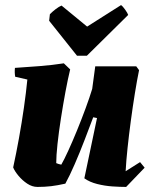

<svg xmlns="http://www.w3.org/2000/svg" viewBox="-20 -726 617 758"><path d="M128 12Q107 12 87.5 -1Q68 -14 53 -32Q38 -50 32 -65Q44 -120 55 -181Q66 -242 74.5 -301.5Q83 -361 88 -412L40 -423Q37 -440 39 -458Q86 -461 136.5 -465Q187 -469 232 -476L257 -452Q248 -415 238.5 -364Q229 -313 220.5 -258.5Q212 -204 207 -157.5Q202 -111 202 -82Q211 -78 222 -76Q233 -95 249.5 -131Q266 -167 284 -211Q302 -255 318 -298.5Q334 -342 344 -375L356 -464H518L529 -449Q521 -410 512.5 -357.5Q504 -305 496.5 -249Q489 -193 483.5 -141Q478 -89 476 -50L533 -86L551 -64L478 12Q454 12 424 10Q394 8 364 0.5Q334 -7 313 -22L363 -260L348 -263Q333 -223 314 -173.5Q295 -124 275 -78Q255 -32 238 -1Q207 6 182 9Q157 12 128 12ZM284 -506 174 -644 177 -670Q188 -681 200.5 -690.5Q213 -700 223 -704L324 -621L458 -706Q464 -702 474 -688Q484 -674 486 -667L323 -506Z"/></svg>

Font: Albura ExtraBold
Style: Italic
Weight: 758
Italic angle: -7°
Designer: Mercedes Jáuregui
Foundry: Omnibus-Type Team
Version: Version 1.000; ttfautohint (v1.8.3)